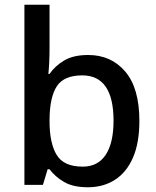

<svg xmlns="http://www.w3.org/2000/svg" viewBox="-20 -780 660 810"><path d="M189 -577Q189 -544 187.5 -514.5Q186 -485 184 -468H189Q212 -502 251 -525Q290 -548 352 -548Q449 -548 508.5 -478Q568 -408 568 -270Q568 -177 541 -115Q514 -53 465 -21.5Q416 10 351 10Q288 10 250 -12.5Q212 -35 189 -66H181L161 0H83V-760H189ZM327 -462Q250 -462 220 -416.5Q190 -371 189 -277V-269Q189 -176 219 -126.5Q249 -77 329 -77Q393 -77 426 -127Q459 -177 459 -271Q459 -366 426 -414Q393 -462 327 -462Z"/></svg>

Font: Noto Sans Cham Medium
Style: Regular
Weight: 500
Version: Version 2.002